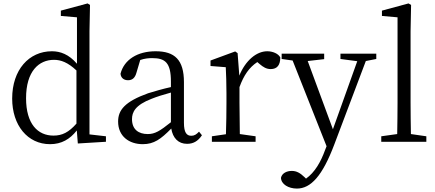

<svg xmlns="http://www.w3.org/2000/svg" viewBox="-20 -827 2538 1120"><path d="M426 -106C381 -55 343 -36 292 -36C201 -36 132 -103 132 -254C132 -412 207 -478 295 -478C335 -478 376 -463 426 -416ZM502 -43V-645L505 -798L491 -807L335 -765V-734L429 -726V-455C382 -510 332 -528 283 -528C149 -528 51 -420 51 -252C51 -96 141 14 272 14C339 14 388 -15 428 -66L434 10L598 0V-32Z M977 -114C913 -63 884 -45 842 -45C788 -45 750 -72 750 -132C750 -172 768 -214 865 -251C892 -262 936 -276 977 -287ZM1141 -59C1126 -43 1114 -35 1096 -35C1069 -35 1053 -53 1053 -111V-348C1053 -478 999 -528 888 -528C782 -528 704 -479 683 -397C685 -373 702 -359 727 -359C753 -359 768 -374 776 -403L798 -477C824 -486 847 -488 868 -488C944 -488 977 -461 977 -351V-319C931 -309 883 -295 844 -283C708 -234 669 -185 669 -118C669 -32 733 14 813 14C878 14 918 -15 979 -77C988 -22 1020 12 1071 12C1106 12 1134 -2 1158 -38Z M1366 -517 1352 -527 1208 -474V-442L1297 -435C1299 -388 1301 -347 1301 -283V-228C1301 -177 1300 -100 1298 -44L1216 -32V0H1471V-32L1379 -45C1378 -101 1377 -177 1377 -228V-319C1402 -388 1434 -434 1481 -465L1495 -453C1515 -436 1534 -424 1559 -424C1598 -424 1615 -449 1615 -492C1604 -514 1571 -528 1539 -528C1476 -528 1412 -474 1376 -386Z M2175 -514H1966V-483L2064 -470L1922 -73L1775 -471L1871 -482V-514H1623V-483L1687 -474L1885 26L1876 49C1851 118 1816 179 1765 215L1757 207C1731 182 1710 170 1682 170C1653 170 1625 183 1619 210C1620 248 1663 273 1712 273C1793 273 1861 199 1930 16L2114 -471L2175 -483Z M2377 -45C2376 -104 2375 -169 2375 -228V-644L2378 -798L2363 -807L2208 -765V-734L2299 -726V-228C2299 -169 2298 -104 2297 -45L2204 -32V0H2467V-32Z"/></svg>

Font: Source Han Serif AKR9
Style: Regular
Weight: 400
Designer: Ryoko NISHIZUKA 西塚涼子 (kana & ideographs); Frank Grießhammer (Latin, Greek & Cyrillic); Sandoll Communications 산돌커뮤니케이션, 
Foundry: Adobe Systems Incorporated
Version: Version 1.005;hotconv 1.0.107;makeotfexe 2.5.65593